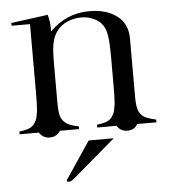

<svg xmlns="http://www.w3.org/2000/svg" viewBox="-47 -465 615 695"><g transform="rotate(-5 260.5 -117.5)"><path d="M159 0Q146 21 121 21Q96 21 83 0H13V-10Q27 -12 37.5 -14.5Q48 -17 55 -21Q68 -29 75 -45Q78 -50 79.5 -59Q81 -68 83 -79Q84 -90 84.5 -106Q85 -122 85 -144V-394H18V-404L152 -422Q159 -395 159 -369V-361Q219 -422 303 -422Q365 -422 403 -393Q441 -364 441 -311V-104Q441 -69 445 -56Q448 -41 460 -30Q472 -18 510 -10V0H440Q429 21 403 21Q378 21 365 0H295V-10Q309 -12 319.5 -14.5Q330 -17 337 -21Q350 -29 357 -45Q360 -51 361.5 -59.5Q363 -68 365 -79Q366 -90 366.5 -106.5Q367 -123 367 -144V-248Q367 -303 363 -326Q360 -350 349 -366Q338 -383 317 -392Q297 -402 271 -402Q245 -402 220 -391Q197 -381 183 -362Q169 -344 164 -318Q161 -305 160 -285Q159 -265 159 -236V-140V-104Q159 -87 160 -75.5Q161 -64 163 -56Q167 -40 179 -30Q191 -17 229 -10V0H159ZM260 44H351L194 178Q183 187 174 186.5Q165 186 170 178Z"/></g></svg>

Font: Wachinanga
Style: Regular
Weight: 400
Designer: deFharo
Foundry: deFharo
Version: Wachinanga: Version 2.001 2013